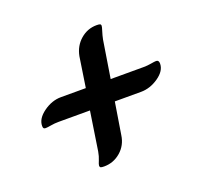

<svg xmlns="http://www.w3.org/2000/svg" viewBox="-91 -612 692 668"><g transform="rotate(-20 255.0 -277.5)"><path d="M492 -312Q492 -285 461 -263.5Q430 -242 396 -242H299L280 -124Q275 -88 248.5 -65Q222 -42 187 -42Q178 -42 174.5 -43.5Q171 -45 171 -51Q171 -55 176.5 -68Q182 -81 185 -98L207 -242H91Q76 -242 62 -239.5Q48 -237 41 -237Q36 -237 34 -239.5Q32 -242 32 -248Q32 -275 63 -297.5Q94 -320 128 -320H220L237 -432Q244 -468 270 -490.5Q296 -513 330 -513Q339 -513 342.5 -511.5Q346 -510 346 -505Q346 -501 341.5 -487Q337 -473 334 -458L312 -320H434Q448 -320 462 -322.5Q476 -325 482 -325Q492 -325 492 -312Z"/></g></svg>

Font: Charm
Style: Bold
Weight: 700
Designer: Katatrad Aksorn Co.,Ltd.
Foundry: Cadson Demak Co.,Ltd.
Version: Version 1.001